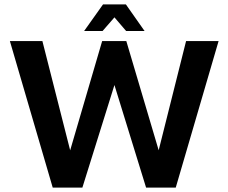

<svg xmlns="http://www.w3.org/2000/svg" viewBox="-20 -854 1040 874"><path d="M220 0 25 -667H173L311 -124H286L445 -667H555L718 -117H689L827 -667H975L780 0H645L487 -512H515L355 0ZM363 -713 449 -834H553L638 -713H554L501 -775L447 -713Z"/></svg>

Font: Maven Pro SemiBold
Style: Regular
Weight: 600
Designer: Joe Prince
Foundry: Joe Prince
Version: Version 2.103